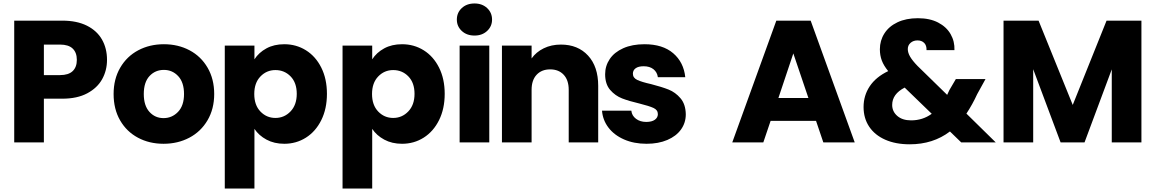

<svg xmlns="http://www.w3.org/2000/svg" viewBox="-20 -821 6661 1107"><path d="M339 -252H233V0H62V-702H339Q423 -702 481 -673Q539 -644 568 -593Q597 -542 597 -476Q597 -415 569 -364.5Q541 -314 483 -283Q425 -252 339 -252ZM423 -476Q423 -518 399 -541Q375 -564 326 -564H233V-388H326Q375 -388 399 -411Q423 -434 423 -476Z M635 -279Q635 -365 673 -430.5Q711 -496 777 -531Q843 -566 925 -566Q1007 -566 1073 -531Q1139 -496 1177 -430.5Q1215 -365 1215 -279Q1215 -193 1176.5 -127.5Q1138 -62 1071.5 -27Q1005 8 923 8Q841 8 775.5 -27Q710 -62 672.5 -127Q635 -192 635 -279ZM1041 -279Q1041 -346 1007.5 -382Q974 -418 925 -418Q875 -418 842 -382.5Q809 -347 809 -279Q809 -212 841.5 -176Q874 -140 923 -140Q972 -140 1006.5 -176Q1041 -212 1041 -279Z M1619 -566Q1688 -566 1744 -531Q1800 -496 1832.5 -431Q1865 -366 1865 -280Q1865 -194 1832.5 -128.5Q1800 -63 1744 -27.5Q1688 8 1619 8Q1561 8 1516.5 -16Q1472 -40 1447 -78V266H1276V-558H1447V-479Q1472 -518 1516 -542Q1560 -566 1619 -566ZM1568 -417Q1517 -417 1481.5 -380Q1446 -343 1446 -279Q1446 -215 1481.5 -178Q1517 -141 1568 -141Q1619 -141 1655 -178.5Q1691 -216 1691 -280Q1691 -344 1655.5 -380.5Q1620 -417 1568 -417Z M2298 -566Q2367 -566 2423 -531Q2479 -496 2511.5 -431Q2544 -366 2544 -280Q2544 -194 2511.5 -128.5Q2479 -63 2423 -27.5Q2367 8 2298 8Q2240 8 2195.5 -16Q2151 -40 2126 -78V266H1955V-558H2126V-479Q2151 -518 2195 -542Q2239 -566 2298 -566ZM2247 -417Q2196 -417 2160.5 -380Q2125 -343 2125 -279Q2125 -215 2160.5 -178Q2196 -141 2247 -141Q2298 -141 2334 -178.5Q2370 -216 2370 -280Q2370 -344 2334.5 -380.5Q2299 -417 2247 -417Z M2614 -708Q2614 -748 2642.5 -774.5Q2671 -801 2716 -801Q2760 -801 2788.5 -774.5Q2817 -748 2817 -708Q2817 -669 2788.5 -642.5Q2760 -616 2716 -616Q2671 -616 2642.5 -642.5Q2614 -669 2614 -708ZM2801 -558V0H2630V-558Z M3429 -326V0H3259V-303Q3259 -359 3230 -390Q3201 -421 3152 -421Q3103 -421 3074 -390Q3045 -359 3045 -303V0H2874V-558H3045V-484Q3071 -521 3115 -542.5Q3159 -564 3214 -564Q3312 -564 3370.5 -500.5Q3429 -437 3429 -326Z M3451 -183H3620Q3623 -154 3647 -136Q3671 -118 3706 -118Q3738 -118 3755.5 -130.5Q3773 -143 3773 -163Q3773 -187 3748 -198.5Q3723 -210 3667 -224Q3607 -238 3567 -253.5Q3527 -269 3498 -302.5Q3469 -336 3469 -393Q3469 -441 3495.5 -480.5Q3522 -520 3573.5 -543Q3625 -566 3696 -566Q3801 -566 3861.5 -514Q3922 -462 3931 -376H3773Q3769 -405 3747.5 -422Q3726 -439 3691 -439Q3661 -439 3645 -427.5Q3629 -416 3629 -396Q3629 -372 3654.5 -360Q3680 -348 3734 -336Q3796 -320 3835 -304.5Q3874 -289 3903.5 -254.5Q3933 -220 3934 -162Q3934 -113 3906.5 -74.5Q3879 -36 3827.5 -14Q3776 8 3708 8Q3635 8 3578 -17Q3521 -42 3488 -85.5Q3455 -129 3451 -183Z M4685 -124H4423L4381 0H4202L4456 -702H4654L4908 0H4727ZM4641 -256 4554 -513 4468 -256Z M5522 0 5457 -63Q5360 11 5225 11Q5144 11 5084 -15.5Q5024 -42 4991.5 -90.5Q4959 -139 4959 -204Q4959 -270 4994.5 -323.5Q5030 -377 5101 -411Q5075 -443 5064 -472.5Q5053 -502 5053 -537Q5053 -587 5079 -628Q5105 -669 5154.5 -692.5Q5204 -716 5272 -716Q5341 -716 5389 -691Q5437 -666 5461 -624Q5485 -582 5483 -532H5322Q5323 -559 5308.5 -573.5Q5294 -588 5270 -588Q5246 -588 5230 -574Q5214 -560 5214 -538Q5214 -517 5227.5 -494Q5241 -471 5270 -441L5441 -274Q5443 -279 5446.5 -286Q5450 -293 5454 -302L5491 -365H5662L5614 -278Q5587 -219 5552 -166L5721 0ZM5352 -165 5196 -316Q5124 -279 5124 -216Q5124 -178 5153.5 -152.5Q5183 -127 5233 -127Q5300 -127 5352 -165Z M6561 -702V0H6390V-421L6233 0H6095L5937 -422V0H5766V-702H5968L6165 -216L6360 -702Z"/></svg>

Font: Poppins A&M
Style: Bold-A&M
Weight: 700
Designer: Ninad Kale (Devanagari), Jonny Pinhorn (Latin)
Foundry: Indian Type Foundry
Version: 4.004